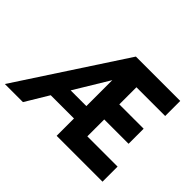

<svg xmlns="http://www.w3.org/2000/svg" viewBox="-147 -998 1261 1261"><g transform="rotate(45 483.5 -368.0)"><path d="M912 -140V0H486V-161H270L173 0H5L486 -736H898V-596H631V-437H857V-297H631V-140ZM486 -276V-517L340 -276Z"/></g></svg>

Font: Josefin Sans
Style: Bold
Weight: 700
Designer: Santiago Orozco
Foundry: Typemade
Version: Version 2.000